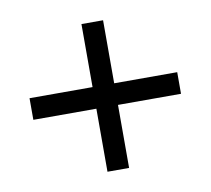

<svg xmlns="http://www.w3.org/2000/svg" viewBox="-61 -615 681 621"><g transform="rotate(-10 279.5 -304.5)"><path d="M522 -340V-269H315V-62H244V-269H37V-340H244V-547H315V-340Z"/></g></svg>

Font: Ek Mukta Medium
Style: Regular
Weight: 500
Designer: Girish Dalvi and Yashodeep Gholap
Foundry: Ek Type
Version: Version 2.538;PS 1.002;hotconv 16.6.51;makeotf.lib2.5.65220;